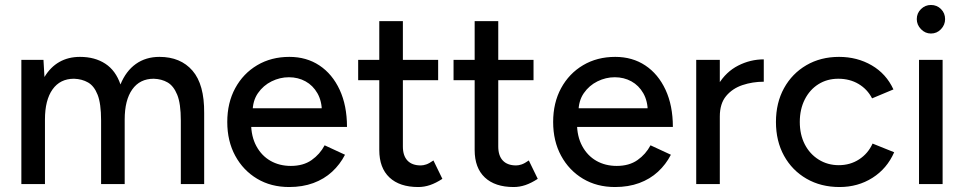

<svg xmlns="http://www.w3.org/2000/svg" viewBox="-20 -741 3888 773"><path d="M66 0V-500H155L159 -431Q183 -471 219 -491.5Q255 -512 302 -512Q362 -512 404 -484.5Q446 -457 465 -401Q487 -455 527 -483.5Q567 -512 622 -512Q707 -512 755 -456.5Q803 -401 802 -286V0H708V-256Q708 -324 693.5 -359.5Q679 -395 655 -409Q631 -423 599 -424Q543 -424 512.5 -381Q482 -338 482 -260V0H387V-256Q387 -324 373 -359.5Q359 -395 334.5 -409Q310 -423 278 -424Q222 -424 191.5 -381Q161 -338 161 -260V0Z M1144 12Q1071 12 1015 -21.5Q959 -55 927 -114Q895 -173 895 -250Q895 -327 927 -386Q959 -445 1015.5 -478.5Q1072 -512 1145 -512Q1214 -512 1266 -477.5Q1318 -443 1347.5 -379.5Q1377 -316 1377 -230H973L991 -245Q991 -192 1012 -153Q1033 -114 1069 -93.5Q1105 -73 1151 -73Q1201 -73 1234.5 -96.5Q1268 -120 1287 -156L1369 -118Q1349 -79 1317 -49.5Q1285 -20 1241.5 -4Q1198 12 1144 12ZM997 -290 978 -305H1294L1276 -290Q1276 -334 1258 -365.5Q1240 -397 1210 -413.5Q1180 -430 1143 -430Q1107 -430 1073.5 -413.5Q1040 -397 1018.5 -366Q997 -335 997 -290Z M1664 12Q1589 12 1548 -26.5Q1507 -65 1507 -137V-656H1602V-151Q1602 -114 1620.5 -94.5Q1639 -75 1674 -75Q1684 -75 1696 -79Q1708 -83 1725 -95L1761 -21Q1735 -4 1711.5 4Q1688 12 1664 12ZM1422 -418V-500H1744V-418Z M2048 12Q1973 12 1932 -26.5Q1891 -65 1891 -137V-656H1986V-151Q1986 -114 2004.5 -94.5Q2023 -75 2058 -75Q2068 -75 2080 -79Q2092 -83 2109 -95L2145 -21Q2119 -4 2095.5 4Q2072 12 2048 12ZM1806 -418V-500H2128V-418Z M2456 12Q2383 12 2327 -21.5Q2271 -55 2239 -114Q2207 -173 2207 -250Q2207 -327 2239 -386Q2271 -445 2327.5 -478.5Q2384 -512 2457 -512Q2526 -512 2578 -477.5Q2630 -443 2659.5 -379.5Q2689 -316 2689 -230H2285L2303 -245Q2303 -192 2324 -153Q2345 -114 2381 -93.5Q2417 -73 2463 -73Q2513 -73 2546.5 -96.5Q2580 -120 2599 -156L2681 -118Q2661 -79 2629 -49.5Q2597 -20 2553.5 -4Q2510 12 2456 12ZM2309 -290 2290 -305H2606L2588 -290Q2588 -334 2570 -365.5Q2552 -397 2522 -413.5Q2492 -430 2455 -430Q2419 -430 2385.5 -413.5Q2352 -397 2330.5 -366Q2309 -335 2309 -290Z M2841 -269Q2841 -350 2872 -401Q2903 -452 2952 -477Q3001 -502 3055 -502V-412Q3010 -412 2969.5 -398.5Q2929 -385 2903.5 -354.5Q2878 -324 2878 -272ZM2783 0V-500H2878V0Z M3360 12Q3285 12 3227 -21.5Q3169 -55 3136.5 -114Q3104 -173 3104 -250Q3104 -327 3136.5 -386Q3169 -445 3226.5 -478.5Q3284 -512 3358 -512Q3431 -512 3489.5 -478Q3548 -444 3577 -381L3491 -345Q3472 -382 3436.5 -403Q3401 -424 3355 -424Q3310 -424 3275 -402Q3240 -380 3220 -340.5Q3200 -301 3200 -250Q3200 -199 3220 -160Q3240 -121 3276 -98.5Q3312 -76 3357 -76Q3403 -76 3439 -99.5Q3475 -123 3493 -163L3580 -128Q3551 -62 3492.5 -25Q3434 12 3360 12Z M3680 0V-500H3775V0ZM3728 -606Q3705 -606 3688 -623.5Q3671 -641 3671 -664Q3671 -688 3688 -704.5Q3705 -721 3728 -721Q3752 -721 3768.5 -704.5Q3785 -688 3785 -664Q3785 -641 3768.5 -623.5Q3752 -606 3728 -606Z"/></svg>

Font: Figtree Light Medium
Style: Regular
Weight: 500
Version: Version 2.001;gftools[0.9.30]